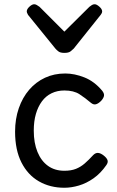

<svg xmlns="http://www.w3.org/2000/svg" viewBox="-20 -865 551 904"><path d="M283 19Q216 19 163.5 -11Q111 -41 81 -100Q51 -159 51 -245Q51 -305 68.5 -355.5Q86 -406 117.5 -442.5Q149 -479 192 -499Q235 -519 287 -519Q331 -519 377.5 -500.5Q424 -482 461 -438Q472 -424 469.5 -413Q467 -402 456 -390Q443 -377 431.5 -374Q420 -371 408 -381Q381 -404 354 -421.5Q327 -439 283 -439Q250 -439 223 -426Q196 -413 177.5 -388Q159 -363 149 -328.5Q139 -294 139 -250Q139 -192 156.5 -149.5Q174 -107 206 -84Q238 -61 283 -61Q315 -61 337.5 -70Q360 -79 379 -95.5Q398 -112 419 -135Q430 -146 442 -145Q454 -144 468 -133Q482 -122 486 -111.5Q490 -101 481 -88Q454 -49 420.5 -25.5Q387 -2 351.5 8.5Q316 19 283 19ZM426 -845Q435 -845 448 -833.5Q461 -822 461 -811Q461 -809 460 -805.5Q459 -802 454 -795L327 -636Q321 -630 312 -623Q303 -616 283 -616Q264 -616 255 -623Q246 -630 241 -636L112 -795Q108 -802 107 -805.5Q106 -809 106 -811Q106 -822 118.5 -833.5Q131 -845 141 -845Q147 -845 153 -841.5Q159 -838 166 -833L283 -716L401 -833Q407 -838 413 -841.5Q419 -845 426 -845Z"/></svg>

Font: Playwrite VN
Style: Regular
Weight: 400
Designer: Veronika Burian, José Scaglione
Foundry: TypeTogether
Version: Version 1.002